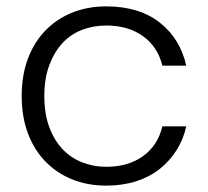

<svg xmlns="http://www.w3.org/2000/svg" viewBox="-20 -574 653 602"><path d="M48 -273Q48 -338 67.5 -390Q87 -442 122.5 -478.5Q158 -515 206.5 -534.5Q255 -554 313 -554Q416 -554 480.5 -503.5Q545 -453 564 -368H489Q475 -427 428.5 -460.5Q382 -494 313 -494Q273 -494 237.5 -480.5Q202 -467 176 -439Q150 -411 134.5 -369.5Q119 -328 119 -273Q119 -217 134.5 -175.5Q150 -134 176 -106.5Q202 -79 237.5 -65Q273 -51 313 -51Q382 -51 428.5 -84.5Q475 -118 489 -178H564Q555 -137 533.5 -103Q512 -69 480.5 -44Q449 -19 406.5 -5.5Q364 8 313 8Q255 8 206.5 -11.5Q158 -31 122.5 -67.5Q87 -104 67.5 -156Q48 -208 48 -273Z"/></svg>

Font: SVN-Poppins Light
Style: Regular
Weight: 300
Designer: Ninad Kale (Devanagari), Jonny Pinhorn (Latin)
Foundry: Indian Type Foundry
Version: Version 3.002 2017; ttfautohint (v1.8.3)